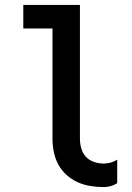

<svg xmlns="http://www.w3.org/2000/svg" viewBox="-20 -755 540 783"><path d="M403 8Q376 8 348.5 3.5Q321 -1 296.5 -12Q272 -23 251.5 -41.5Q231 -60 218 -84Q205 -108 199.5 -135Q194 -162 194 -189V-639H75V-735H306V-189Q306 -169 311.5 -149.5Q317 -130 330.5 -115.5Q344 -101 363.5 -94.5Q383 -88 403 -88Q417 -88 431.5 -92Q446 -96 458 -104V-8Q446 0 431.5 4Q417 8 403 8Z"/></svg>

Font: Iosevka Fixed
Style: Bold
Weight: 700
Monospace: yes
Designer: Belleve Invis
Foundry: Belleve Invis
Version: Version 32.3.0